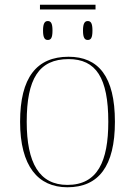

<svg xmlns="http://www.w3.org/2000/svg" viewBox="-20 -782 571 812"><path d="M149 -742H384V-762H149ZM182 -613C195 -613 202 -621 202 -653C202 -684 195 -693 182 -693C170 -693 162 -684 162 -653C162 -621 170 -613 182 -613ZM351 -613C364 -613 371 -621 371 -653C371 -684 364 -693 351 -693C339 -693 331 -684 331 -653C331 -621 339 -613 351 -613ZM265 10C397 10 466 -79 466 -267C466 -459 396 -542 270 -542C135 -542 65 -454 65 -267C65 -79 141 10 265 10ZM265 0C146 0 93 -93 93 -267C93 -448 144 -532 270 -532C386 -532 438 -453 438 -267C438 -100 393 0 265 0Z"/></svg>

Font: Noto Serif Display Thin
Style: Regular
Weight: 100
Designer: Monotype Design Team
Foundry: Monotype Imaging Inc.
Version: Version 2.009